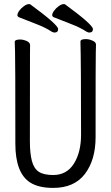

<svg xmlns="http://www.w3.org/2000/svg" viewBox="-20 -900 540 938"><path d="M240 18Q169 18 128 -8Q55 -54 55 -198Q55 -618 53.5 -648Q52 -678 52 -695Q52 -707 78 -707Q94 -707 110.5 -699.5Q127 -692 127 -680Q127 -668 126.5 -639Q126 -610 126 -210Q126 -150 136 -113Q146 -76 170 -60.5Q194 -45 240 -45Q306 -45 341 -100.5Q376 -156 376 -242Q376 -595 373 -697Q373 -709 399 -709Q415 -709 432 -701.5Q449 -694 449 -682Q449 -670 448 -645Q447 -620 447 -230Q447 -119 395 -50.5Q343 18 240 18ZM246 -741Q241 -741 233 -745Q203 -765 160 -781.5Q117 -798 72 -816Q65 -820 65 -826Q65 -835 74 -847.5Q83 -860 97 -870Q111 -880 121 -880Q127 -880 129 -878Q264 -779 264 -758Q264 -741 246 -741ZM416 -741Q411 -741 403 -745Q373 -765 330 -781.5Q287 -798 242 -816Q235 -820 235 -826Q235 -835 244 -847.5Q253 -860 267 -870Q281 -880 291 -880Q297 -880 299 -878Q434 -779 434 -758Q434 -741 416 -741Z"/></svg>

Font: LXGW WenKai Mono Lite
Style: Regular
Weight: 400
Monospace: yes
Designer: LXGW / Fontworks Inc.
Foundry: LXGW / Fontworks Inc.
Version: Version 1.520; June 14, 2025